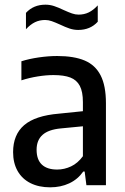

<svg xmlns="http://www.w3.org/2000/svg" viewBox="-20 -792 534 821"><path d="M433 -350.5V0H349.5L342 -58.5H336Q312.5 -25 276 -8Q239.5 9 194.5 9Q146 9 110.2 -9Q74.5 -27 55.2 -61Q36 -95 36 -141.5Q36 -216 83.2 -256.8Q130.5 -297.5 232 -306L334.5 -316.5V-355.5Q334.5 -400 321.2 -425Q308 -450 280.8 -460.5Q253.5 -471 208.5 -471Q177.5 -471 141.5 -465.2Q105.5 -459.5 71.5 -448.5V-530Q104.5 -540.5 145.8 -546.5Q187 -552.5 224.5 -552.5Q296.5 -552.5 342 -533.2Q387.5 -514 410.2 -469.8Q433 -425.5 433 -350.5ZM334.5 -124V-252L241 -243Q187 -238 161.8 -215.2Q136.5 -192.5 136.5 -151.5Q136.5 -109.5 159 -88.2Q181.5 -67 224.5 -67Q255 -67 283.8 -80.5Q312.5 -94 334.5 -124ZM236.5 -687Q215.5 -696.5 201.2 -701.5Q187 -706.5 173 -706.5Q149 -706.5 129.5 -697Q110 -687.5 91 -667V-737Q123 -772 174.5 -772Q193.5 -772 211.5 -766Q229.5 -760 252.5 -749Q273.5 -739.5 287.8 -734.5Q302 -729.5 316 -729.5Q340 -729.5 359.5 -739Q379 -748.5 398 -769V-699Q366 -664 314.5 -664Q295.5 -664 277.5 -670Q259.5 -676 236.5 -687Z"/></svg>

Font: Encode Sans Semi Condensed Medium
Style: Regular
Weight: 500
Width: 4
Designer: Multiple Designers
Foundry: Impallari Type
Version: Version 2.000